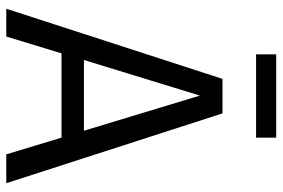

<svg xmlns="http://www.w3.org/2000/svg" viewBox="-164 -735 899 611"><g transform="rotate(90 285.5 -429.5)"><path d="M418 -858.9V-794.9H152.8V-858.9ZM471.2 0 418 -175.8H149.9L96.2 0H7.8L231 -688H340.8L563 0ZM170.9 -247.1H396L284.2 -616.2Z"/></g></svg>

Font: Fira Sans Book
Style: Regular
Weight: 350
Designer: Carrois Corporate & Edenspiekermann AG
Foundry: Carrois Corporate GbR & Edenspiekermann AG
Version: Version 4.203;PS 004.203;hotconv 1.0.88;makeotf.lib2.5.64775